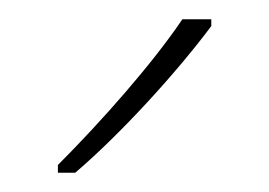

<svg xmlns="http://www.w3.org/2000/svg" viewBox="-20 -785 279 199"><path d="M199 -758V-765H169C138 -719 85 -659 40 -614V-606H58C106 -647 164 -711 199 -758Z"/></svg>

Font: Noto Sans Georgian SemiCondensed Thin
Style: Regular
Weight: 100
Width: 4
Designer: Monotype Design Team, Akaki Razmadze
Foundry: Google LLC
Version: Version 2.005